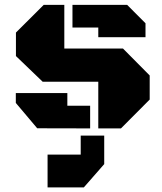

<svg xmlns="http://www.w3.org/2000/svg" viewBox="-20 -539 682 806"><path d="M163.6 -518.6H250V-335.4H496.1L608.4 -222.2V-121.1L487.8 0H392.6V-195.8H159.2L46.9 -303.7V-402.3ZM262.7 -95.2H358.4V0L136.2 -0.5L46.4 -106.9V-148.4H262.7ZM392.6 -423.3H284.2V-518.6H513.7L590.8 -441.4V-382.8H392.6ZM318.8 109.9V30.3H417.5V149.9L332 247.6H179.7V109.9Z"/></svg>

Font: Black Ops One
Style: Regular
Weight: 400
Designer: James Grieshaber
Foundry: James Grieshaber
Version: Version 1.002